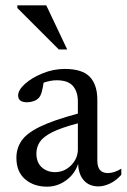

<svg xmlns="http://www.w3.org/2000/svg" viewBox="-20 -690 475 720"><path d="M349.5 9Q314.5 9 294.5 -13.5Q274.5 -36 273 -75.5Q260.5 -37.5 228 -13.8Q195.5 10 156.5 10Q106.5 10 74 -18Q41.5 -46 41.5 -98.5Q41.5 -133.5 60.5 -161.8Q79.5 -190 129.2 -214.5Q179 -239 272 -264V-310Q272 -346 253.5 -367.5Q235 -389 192.5 -389Q170.5 -389 143.5 -380Q141 -362 136.8 -346.2Q132.5 -330.5 125.5 -323Q117.5 -314.5 105.5 -310.5Q93.5 -306.5 81.5 -306.5Q48 -306.5 48 -332Q48 -352.5 74 -375.8Q100 -399 140.2 -415.2Q180.5 -431.5 223 -431.5Q288.5 -431.5 316.8 -401.8Q345 -372 345 -316V-87.5Q345 -41 384.5 -41Q408 -41 435 -57.5V-34.5Q414.5 -12 391.8 -1.5Q369 9 349.5 9ZM116.5 -114.5Q116.5 -80.5 136.8 -62.5Q157 -44.5 186 -44.5Q221.5 -44.5 246.8 -70.2Q272 -96 272 -130V-227.5Q209 -211 175.5 -194Q142 -177 129.2 -157.5Q116.5 -138 116.5 -114.5ZM232 -504.5H200.5L45 -660V-670H153.5Z"/></svg>

Font: Newsreader Text
Style: Regular
Weight: 400
Designer: Hugues Gentile
Foundry: Production Type
Version: Version 1.002